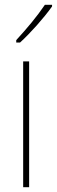

<svg xmlns="http://www.w3.org/2000/svg" viewBox="-20 -784 238 804"><path d="M198 -757V-764H168C135 -715 93 -665 48 -616V-606H64C107 -645 164 -709 198 -757ZM102 0V-527H77V0Z"/></svg>

Font: Noto Sans Khmer UI Condensed Thin
Style: Regular
Weight: 100
Width: 3
Designer: Danh Hong and the Monotype Design Team
Foundry: Monotype Imaging Inc.
Version: Version 2.002